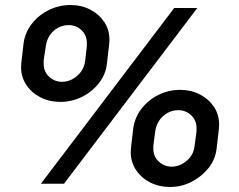

<svg xmlns="http://www.w3.org/2000/svg" viewBox="-20 -732 951 765"><path d="M657 13Q614 13 578.5 -5Q543 -23 522 -54.5Q501 -86 501 -125Q501 -129 501.5 -137.5Q502 -146 503 -153L511 -221Q517 -264 544 -299Q571 -334 611.5 -354Q652 -374 698 -374Q741 -374 776 -356Q811 -338 832 -307Q853 -276 853 -236Q853 -232 852.5 -224Q852 -216 851 -208L843 -140Q838 -96 810.5 -62Q783 -28 743 -7.5Q703 13 657 13ZM220 -326Q177 -326 141.5 -344Q106 -362 85 -393.5Q64 -425 64 -463Q64 -468 64.5 -476Q65 -484 66 -491L74 -560Q80 -603 107 -637.5Q134 -672 174.5 -692Q215 -712 261 -712Q304 -712 339 -694Q374 -676 395 -645Q416 -614 416 -575Q416 -570 415.5 -562.5Q415 -555 414 -547L406 -478Q401 -435 374 -400.5Q347 -366 306.5 -346Q266 -326 220 -326ZM227 -406Q259 -406 286.5 -429Q314 -452 319 -488L325 -539Q326 -545 326 -550Q326 -555 326 -560Q326 -592 304.5 -612Q283 -632 253 -632Q231 -632 211.5 -621.5Q192 -611 179.5 -593Q167 -575 163 -551L155 -499Q154 -493 154 -488Q154 -483 154 -478Q154 -446 176 -426Q198 -406 227 -406ZM664 -68Q696 -68 723.5 -91Q751 -114 755 -149L762 -200Q763 -207 763 -212Q763 -217 763 -221Q763 -253 741.5 -273Q720 -293 690 -293Q668 -293 648.5 -282.5Q629 -272 616 -254Q603 -236 599 -212L592 -160Q591 -154 591 -149.5Q591 -145 591 -139Q591 -108 613 -88Q635 -68 664 -68ZM143 0 674 -700H766L235 0Z"/></svg>

Font: MuseoModerno Thin Medium
Style: Italic
Weight: 500
Italic angle: -9°
Version: Version 1.003